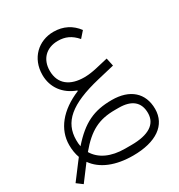

<svg xmlns="http://www.w3.org/2000/svg" viewBox="-238 -724 1083 1164"><g transform="rotate(-30 303.5 -142.0)"><path d="M7 304 83 203 89 195C139 266 232 304 354 304C515 304 610 238 610 125C610 13 535 -53 409 -53C283 -53 202 -15 105 95C102 81 101 66 101 50C101 -76 188 -151 402 -202L520 -230L508 -286L422 -266C391 -259 361 -255 334 -255C239 -255 172 -299 172 -394C172 -475 224 -527 305 -527C355 -527 395 -510 433 -466L470 -508C432 -559 378 -588 309 -588C205 -588 121 -512 121 -394C121 -307 172 -238 258 -207V-203C123 -147 49 -54 49 55C49 88 54 119 64 146L47 168L-33 274ZM396 9H422C513 9 560 49 560 125C560 202 497 243 376 243H332C234 243 162 209 126 148C212 45 283 9 396 9Z"/></g></svg>

Font: IBM Plex Arabic Light
Style: Regular
Weight: 300
Designer: Mike Abbink, Paul van der Laan, Pieter van Rosmalen, Wael Morcos, Khajak Apelian
Foundry: Bold Monday
Version: Version 1.0